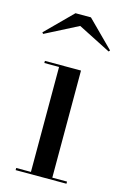

<svg xmlns="http://www.w3.org/2000/svg" viewBox="-109 -731 507 781"><g transform="rotate(15 145.0 -340.0)"><path d="M141 -634.5 279.5 -564 284 -569.5 174 -679.5H109L-1 -569.5L3.5 -564ZM39 -9V0H253V-9H191V-460H39V-451H101V-9Z"/></g></svg>

Font: Bodoni* 24
Style: Regular
Weight: 400
Version: Version 2.3